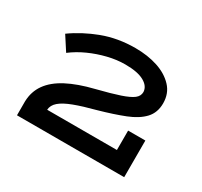

<svg xmlns="http://www.w3.org/2000/svg" viewBox="-89 -910 641 608"><g transform="rotate(30 231.0 -606.0)"><path d="M360 -554H423V-420H31V-471Q32 -507 51.5 -534.5Q71 -562 109 -582Q147 -602 204 -616Q256 -629 285.5 -639Q315 -649 328 -659Q341 -669 341 -684Q340 -705 316.5 -718Q293 -731 248 -731Q217 -731 184.5 -723Q152 -715 122 -701.5Q92 -688 67 -669L34 -720Q77 -751 131.5 -771.5Q186 -792 250 -792Q295 -792 331.5 -780Q368 -768 390.5 -744Q413 -720 413 -684Q413 -650 392.5 -628Q372 -606 334 -591Q296 -576 243 -561Q197 -549 166.5 -537.5Q136 -526 121 -513Q106 -500 105 -483H360Z"/></g></svg>

Font: BioRhyme SemiExpanded Medium
Style: Regular
Weight: 500
Width: 6
Designer: Aoife Mooney
Foundry: Aoife Mooney Type
Version: Version 1.600;gftools[0.9.33]